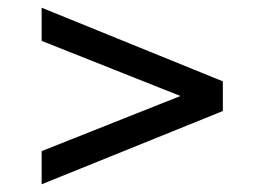

<svg xmlns="http://www.w3.org/2000/svg" viewBox="-20 -592 685 498"><path d="M88 -114V-200L448 -343L88 -486V-572L558 -381V-304Z"/></svg>

Font: Overpass
Style: Regular
Weight: 400
Designer: Delve Withrington, Dave Bailey, Thomas Jockin
Foundry: Delve Fonts LLC
Version: Version 4.000